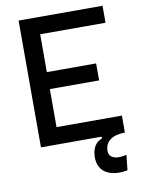

<svg xmlns="http://www.w3.org/2000/svg" viewBox="-97 -760 780 1034"><g transform="rotate(-10 293.0 -243.0)"><path d="M471.7 207C484.4 207 500.5 205.6 515.6 202.6L524.4 119.6C509.8 123 495.6 125 484.4 125C448.2 125 427.7 109.4 427.7 82C427.7 29.8 467.8 0 537.1 0V-92.8H179.7V-300.8H449.2V-393.6H179.7V-600.6H537.1V-693.4H78.1V0H410.2V9.8C374.5 21.5 354.5 55.7 354.5 103.5C354.5 169.4 397 207 471.7 207Z"/></g></svg>

Font: Cascadia Code PL
Style: Regular
Weight: 400
Monospace: yes
Designer: Aaron Bell
Foundry: Saja Typeworks
Version: Version 2404.023